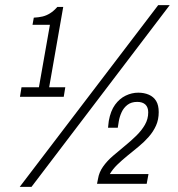

<svg xmlns="http://www.w3.org/2000/svg" viewBox="-20 -718 694 750"><path d="M57 12 598 -698H643L103 12ZM58 -340 64 -377H132L175 -621H107L112 -649Q131 -650 146 -653.5Q161 -657 175.5 -666Q190 -675 204 -691H227L172 -377H235L229 -340ZM359 0 363 -20Q367 -45 382.5 -67Q398 -89 420.5 -108.5Q443 -128 467 -147.5Q491 -167 512 -187.5Q533 -208 546 -230.5Q559 -253 559 -279Q559 -299 548 -309.5Q537 -320 516 -320Q493 -320 478 -308.5Q463 -297 455 -279.5Q447 -262 444 -244L440 -219H402Q403 -226 403.5 -233Q404 -240 405 -246Q412 -285 429.5 -309Q447 -333 471 -344.5Q495 -356 520 -356Q543 -356 561.5 -348Q580 -340 590 -323.5Q600 -307 600 -280Q600 -251 589.5 -227.5Q579 -204 561 -183.5Q543 -163 521 -145Q499 -127 477.5 -109.5Q456 -92 438 -74.5Q420 -57 409 -38H560L553 0Z"/></svg>

Font: Archivo Condensed Thin
Style: Italic
Weight: 250
Width: 3
Italic angle: -10°
Designer: Hector Gatti
Foundry: Omnibus-Type
Version: Version 2.001